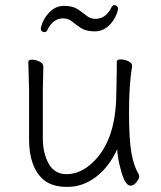

<svg xmlns="http://www.w3.org/2000/svg" viewBox="-20 -717 630 753"><path d="M443 -682Q436 -647 411 -620.5Q386 -594 352 -594Q318 -594 298.5 -606.5Q279 -619 263.5 -632Q248 -645 228 -645Q188 -645 166 -600Q162 -591 156 -591Q140 -591 140 -606Q147 -640 172 -667Q197 -694 231 -694Q265 -694 284.5 -681Q304 -668 319.5 -655.5Q335 -643 354 -643Q395 -643 417 -688Q422 -697 428 -697Q434 -697 438.5 -693Q443 -689 443 -682ZM150 -456 148 -368V-175Q148 -116 171 -75Q194 -34 241 -34Q288 -34 330 -68Q433 -151 436 -342Q438 -418 438 -442V-475Q438 -484 453 -484Q468 -484 483 -477Q498 -470 498 -459V-457Q486 -385 486 -277Q486 -169 495.5 -116.5Q505 -64 524 -34Q526 -30 526 -23.5Q526 -17 515.5 -3Q505 11 492 11Q471 11 455.5 -44.5Q440 -100 440 -132Q407 -61 355.5 -22.5Q304 16 244.5 16Q185 16 152 -11Q94 -60 94 -171V-368L91 -474Q91 -483 105.5 -483Q120 -483 135 -475.5Q150 -468 150 -456Z"/></svg>

Font: LXGW WenKai Lite Light
Style: Regular
Weight: 300
Designer: LXGW / Fontworks Inc.
Foundry: LXGW / Fontworks Inc.
Version: Version 1.511; March 25, 2025